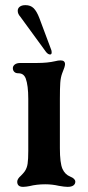

<svg xmlns="http://www.w3.org/2000/svg" viewBox="-20 -717 343 747"><path d="M47 -10Q47 -16 51 -22Q55 -28 61 -33Q71 -43 76 -50Q85 -63 87.5 -80.5Q90 -98 90 -130V-332Q90 -385 80 -412Q76 -422 69 -427Q62 -432 50 -432Q41 -432 35.5 -437.5Q30 -443 30 -452Q30 -460 37.5 -466Q45 -472 60 -472H125Q165 -472 195 -479Q206 -482 216 -482Q233 -482 233 -467Q233 -458 222 -432Q216 -416 214.5 -395Q213 -374 213 -332V-140Q213 -83 223 -60Q233 -38 253 -30Q273 -22 273 -10Q273 -1 265.5 4.5Q258 10 243 10Q231 10 209 6Q183 0 156 0Q123 0 95 7Q90 8 83 9Q76 10 70 10Q47 10 47 -10ZM159 -515 59 -652Q49 -663 49 -675Q49 -685 57 -691Q65 -697 79 -697Q99 -697 111 -685Q123 -673 133 -647L179 -524Q181 -520 181 -513Q181 -505 175 -505Q167 -505 159 -515Z"/></svg>

Font: Raigarh Medium
Style: Regular
Weight: 500
Designer: jaikishan Patel
Foundry: MagicType
Version: Version 1.000